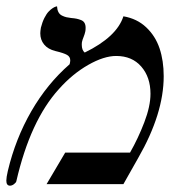

<svg xmlns="http://www.w3.org/2000/svg" viewBox="-43 -585 582 610"><path d="M349.1 -533.2Q392.1 -525.9 421.4 -498.3Q450.7 -470.7 463.9 -431.4Q477.1 -392.1 477.1 -342.8Q477.1 -224.1 396 -83L349.1 0H105L164.1 -100.1H370.1Q396 -145.5 415.5 -196.5Q435.1 -247.6 435.1 -287.1Q435.1 -339.8 405.8 -373.5Q376.5 -407.2 326.2 -407.2Q287.1 -407.2 237.1 -378.7Q187 -350.1 144 -301.8Q53.2 -201.7 8.8 -8.8Q7.8 -4.9 1.5 0Q-4.9 4.9 -11.2 4.9Q-22.9 4.9 -22.9 -11.2Q-22.9 -21.5 -18.1 -42Q6.3 -144.5 56.6 -231.7Q106.9 -318.8 178.2 -380.9Q180.2 -388.7 180.2 -393.1Q180.2 -404.8 169.9 -410.6Q159.7 -416.5 132.8 -422.9Q109.4 -428.7 97.2 -443.6Q85 -458.5 85 -479Q85 -485.4 86.9 -497.1Q91.3 -514.6 98.1 -528.1Q105 -541.5 111.6 -548.3Q118.2 -555.2 124.3 -559.1Q130.4 -563 134.3 -564L138.2 -564.9Q138.7 -554.2 142.6 -546.6Q146.5 -539.1 154.1 -535.4Q161.6 -531.7 168 -530.3Q174.3 -528.8 183.1 -527.8Q193.8 -526.9 200 -525.6Q206.1 -524.4 213.9 -521.5Q221.7 -518.6 225.3 -512.5Q229 -506.3 229 -497.1Q229 -488.8 228 -484.9Q226.1 -476.1 222.7 -467.8Q219.2 -459.5 217.8 -453.1Q216.8 -450.2 216.8 -442.9Q216.8 -425.8 226.1 -418Q328.1 -467.8 349.1 -533.2Z"/></svg>

Font: Common Serif
Style: Italic
Weight: 400
Italic angle: -12°
Designer: Philipp H. Poll, Khaled Hosny
Foundry: Stefan Peev, Context Ltd.
Version: Version 1.026